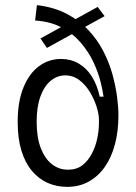

<svg xmlns="http://www.w3.org/2000/svg" viewBox="-20 -715 530 749"><path d="M242 14Q201 14 166 -1.5Q131 -17 104.5 -48.5Q78 -80 63.5 -127.5Q49 -175 49 -239Q49 -320 72 -375Q95 -430 133 -457.5Q171 -485 218 -485Q256 -485 286.5 -467.5Q317 -450 338 -417Q359 -384 369 -338H384Q381 -361 372 -397Q363 -433 344.5 -472.5Q326 -512 296 -547.5Q266 -583 222 -607Q178 -631 117 -635L124 -695Q191 -687 240.5 -661Q290 -635 325 -597.5Q360 -560 383 -515.5Q406 -471 418.5 -425.5Q431 -380 436.5 -338.5Q442 -297 442 -265Q442 -204 428.5 -152.5Q415 -101 389 -64Q363 -27 326 -6.5Q289 14 242 14ZM245 -53Q279 -53 301.5 -70.5Q324 -88 338.5 -116Q353 -144 359.5 -175.5Q366 -207 366 -236V-248Q366 -269 357 -298Q348 -327 331 -355.5Q314 -384 289.5 -402.5Q265 -421 234 -421Q204 -421 178.5 -400.5Q153 -380 138 -339.5Q123 -299 123 -240Q123 -179 139 -137.5Q155 -96 182.5 -74.5Q210 -53 245 -53ZM138 -565 361 -688 388 -652 163 -528Z"/></svg>

Font: Bricolage Grotesque SemiCondensed Light
Style: Regular
Weight: 300
Width: 4
Designer: Mathieu Triay
Foundry: Atelier Triay
Version: Version 1.000;gftools[0.9.30]